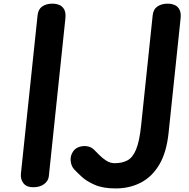

<svg xmlns="http://www.w3.org/2000/svg" viewBox="-20 -1024 1034 1050"><path d="M160.5 0Q125.5 0 108.2 -21.8Q91 -43.5 94.5 -75.5L185.5 -940.5Q189 -973.5 211 -988.8Q233 -1004 267 -1004Q286.5 -1004 304 -997Q321.5 -990 331.2 -972.2Q341 -954.5 337.5 -922L247 -60Q244.5 -35.5 222 -17.8Q199.5 0 160.5 0ZM612.5 6.5Q543.5 6.5 498.2 -13.2Q453 -33 426.5 -57.8Q400 -82.5 386 -97.5Q369.5 -115 366.5 -144Q363.5 -173 381 -197.5Q393 -214 414 -220.8Q435 -227.5 457 -224Q479 -220.5 494 -205.5Q506 -194 523.2 -176.2Q540.5 -158.5 561.8 -145Q583 -131.5 607 -131.5Q648 -131.5 677 -147Q706 -162.5 724.2 -206.5Q742.5 -250.5 751.5 -335.5L815 -940.5Q818.5 -973.5 841.2 -988.8Q864 -1004 897 -1004Q916.5 -1004 934 -997Q951.5 -990 961.2 -972.2Q971 -954.5 967.5 -922L902 -298Q891 -190.5 850.8 -123.2Q810.5 -56 749.2 -24.8Q688 6.5 612.5 6.5Z"/></svg>

Font: Edu NSW ACT Hand Pre
Style: Regular
Weight: 400
Designer: Tina and Corey Anderson, Eben Sorkin, Mirko Velimirovic
Foundry: Sorkin Type Co.
Version: Version 2.000